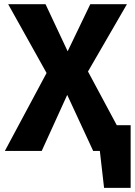

<svg xmlns="http://www.w3.org/2000/svg" viewBox="-20 -731 655 930"><path d="M612.8 -124.6V179H484.1L463.6 0H430.3L430.8 -1L305.6 -271.3L182.1 0H3.6L205.6 -377.4L19.5 -710.8H200.5L307.7 -482.6L417.4 -710.8H594.9L406.2 -384.6L545.6 -124.6Z"/></svg>

Font: FiraCode Nerd Font
Style: Bold
Weight: 700
Designer: Carrois Corporate, Edenspiekermann AG, Nikita Prokopov
Foundry: Carrois Corporate, Edenspiekermann AG, Nikita Prokopov
Version: Version 6.002;Nerd Fonts 2.1.0